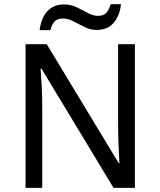

<svg xmlns="http://www.w3.org/2000/svg" viewBox="-20 -912 779 932"><path d="M634.8 -697.3V0H531.2L181.2 -579.1H177.2Q179.7 -544.9 182.4 -494.1Q185.1 -443.4 185.1 -389.6V0H104V-697.3H207L556.2 -120.1H559.6Q559.1 -135.7 557.4 -167Q555.7 -198.2 554.4 -235.1Q553.2 -272 553.2 -303.7V-697.3ZM224.6 -765.6H172.4Q179.2 -823.7 209.7 -857.2Q240.2 -890.6 291 -890.6Q323.7 -890.6 352.5 -876.7Q381.3 -862.8 407 -848.9Q432.6 -835 455.1 -835Q481.9 -835 495.4 -849.1Q508.8 -863.3 517.1 -891.6H567.4Q561 -834.5 531.2 -800.5Q501.5 -766.6 450.2 -766.6Q419.9 -766.6 391.1 -780.5Q362.3 -794.4 336.2 -808.3Q310.1 -822.3 286.1 -822.3Q258.8 -822.3 245.4 -808.3Q231.9 -794.4 224.6 -765.6Z"/></svg>

Font: Lunasima
Style: Regular
Weight: 400
Designer: The DocRepair Project, Monotype Design Team
Foundry: Google
Version: Version 2.009